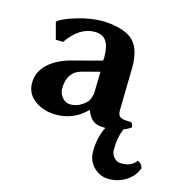

<svg xmlns="http://www.w3.org/2000/svg" viewBox="-100 -529 794 841"><g transform="rotate(15 297.0 -108.5)"><path d="M594.2 139.2Q581.1 176.3 546.1 199.2Q511.2 222.2 466.8 222.2Q427.7 222.2 398.9 194.1Q370.1 166 370.1 122.1Q370.1 59.6 395.5 9.8Q393.1 9.8 389.2 9.8Q356.9 9.8 338.9 -3.7Q320.8 -17.1 310.1 -47.9H308.1Q250 10.3 170.9 9.8Q114.7 9.8 74.5 -19.5Q34.2 -48.8 34.2 -98.1Q34.2 -148.9 74.7 -186Q115.2 -223.1 188 -240.2L305.2 -271Q311 -272.9 311 -283.2Q311 -339.4 293.9 -362.1Q276.9 -384.8 242.2 -384.8Q173.3 -384.8 119.1 -306.2L85.9 -307.1L65.9 -381.8L68.8 -386.2Q88.9 -403.3 149.4 -421.1Q210 -439 261.2 -439Q301.3 -439 340.1 -429Q378.9 -418.9 400.9 -398.9Q440.9 -362.8 440.9 -276.9Q440.9 -273.9 439 -185.5Q437 -97.2 437 -80.1Q437 -57.1 450.4 -50.5Q463.9 -43.9 498 -43.9Q505.9 -37.1 507.8 -22.9Q494.6 -12.7 474.6 -4.9Q455.6 34.2 456.1 92.8Q456.1 112.8 469.5 127.4Q482.9 142.1 502.9 142.1Q549.8 142.1 569.8 111.8Q587.4 117.2 594.2 139.2ZM311 -222.2 231 -201.2Q168 -184.1 168 -106.9Q168 -85.9 183.1 -67.9Q198.2 -49.8 220.2 -49.8Q260.3 -49.8 293.9 -84Q298.8 -88.9 304 -104Q309.1 -119.1 309.1 -128.9Z"/></g></svg>

Font: Linux Biolinum O
Style: Bold
Weight: 700
Designer: Philipp H. Poll
Foundry: Philipp H. Poll
Version: Version 1.3.2